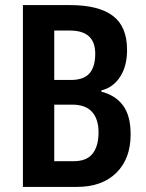

<svg xmlns="http://www.w3.org/2000/svg" viewBox="-20 -734 575 754"><path d="M70 -714H255Q367 -714 423 -672Q479 -630 479 -538Q479 -474 451.5 -432Q424 -390 378 -379V-374Q433 -360 463 -320Q493 -280 493 -206Q493 -111 437 -55.5Q381 0 282 0H70ZM193 -420H258Q309 -420 331.5 -446Q354 -472 354 -523Q354 -614 255 -614H193ZM193 -323V-101H270Q320 -101 343.5 -130.5Q367 -160 367 -215Q367 -266 341.5 -294.5Q316 -323 264 -323Z"/></svg>

Font: Noto Sans Disp Cond SemBd
Style: Regular
Weight: 600
Width: 3
Designer: Monotype Design Team
Foundry: Monotype Imaging Inc.
Version: Version 2.000;GOOG;noto-source:20170915:90ef993387c0; ttfaut